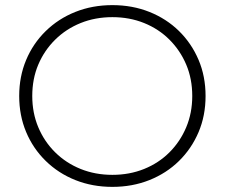

<svg xmlns="http://www.w3.org/2000/svg" viewBox="-20 -725 878 750"><path d="M419 5Q341 5 274.5 -21.5Q208 -48 158.5 -96.5Q109 -145 82 -209.5Q55 -274 55 -350Q55 -426 82 -490.5Q109 -555 158.5 -603.5Q208 -652 274.5 -678.5Q341 -705 419 -705Q497 -705 563.5 -678.5Q630 -652 679 -604Q728 -556 755.5 -491.5Q783 -427 783 -350Q783 -273 755.5 -208.5Q728 -144 679 -96Q630 -48 563.5 -21.5Q497 5 419 5ZM419 -42Q486 -42 543 -65Q600 -88 642 -130Q684 -172 707.5 -228Q731 -284 731 -350Q731 -417 707.5 -472.5Q684 -528 642 -570Q600 -612 543 -635Q486 -658 419 -658Q352 -658 295 -635Q238 -612 195.5 -570Q153 -528 129.5 -472.5Q106 -417 106 -350Q106 -284 129.5 -228Q153 -172 195.5 -130Q238 -88 295 -65Q352 -42 419 -42Z"/></svg>

Font: Modern
Style: Regular
Weight: 300
Designer: Julieta Ulanovsky
Foundry: Julieta Ulanovsky
Version: Version 8.000